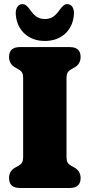

<svg xmlns="http://www.w3.org/2000/svg" viewBox="-20 -934 446 954"><path d="M310.5 -153Q310.5 -136.5 315.5 -127.2Q320.5 -118 334.5 -110L349.5 -101.5Q380.5 -84.5 380.5 -49Q380.5 0 327 0H78.5Q25 0 25 -49Q25 -84.5 56 -101.5L71 -110Q85 -118 90 -127.2Q95 -136.5 95 -153V-547Q95 -563.5 90 -572.8Q85 -582 71 -590L56 -598.5Q25 -615.5 25 -651Q25 -700 78.5 -700H327Q380.5 -700 380.5 -651Q380.5 -615.5 349.5 -598.5L334.5 -590Q320.5 -582 315.5 -572.8Q310.5 -563.5 310.5 -547ZM203 -839.5Q227.5 -839.5 244.5 -851.2Q261.5 -863 277 -886Q286.5 -899 295 -906.2Q303.5 -913.5 314 -913.5Q331.5 -913.5 340.5 -898.5Q349.5 -883.5 347 -860Q342 -800.5 302.5 -765.5Q263 -730.5 203 -730.5Q143 -730.5 103.5 -765.5Q64 -800.5 58.5 -860Q56.5 -883.5 65.5 -898.5Q74.5 -913.5 91.5 -913.5Q102.5 -913.5 111 -906.2Q119.5 -899 129 -886Q144.5 -863 161.5 -851.2Q178.5 -839.5 203 -839.5Z"/></svg>

Font: Fraunces 144pt SuperSoft Black
Style: Regular
Weight: 900
Version: Version 1.000;[b76b70a41]